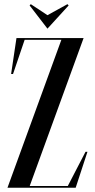

<svg xmlns="http://www.w3.org/2000/svg" viewBox="-20 -878 444 898"><path d="M295.5 -858.5 202 -807 124 -858.5 118.5 -852.5 202 -744 301 -852.5ZM297.1 -8H118.9L371 -700H57L32 -532H41L95.3 -692H267.1L15 0H334L389 -168H380Z"/></svg>

Font: Picaflor 48 pt
Style: Regular
Weight: 400
Designer: Ariel Martín Pérez
Foundry: Tunera Type Foundry
Version: Version 1.000;hotconv 1.0.109;makeotfexe 2.5.65596